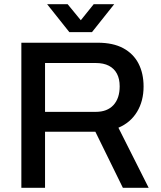

<svg xmlns="http://www.w3.org/2000/svg" viewBox="-20 -888 762 908"><path d="M81 0V-686H442Q515 -686 563 -660Q611 -634 635 -587.5Q659 -541 659 -479Q659 -410 628 -359Q597 -308 540 -284L683 0H561L431 -265H193V0ZM193 -359H433Q487 -359 516.5 -391Q546 -423 546 -480Q546 -515 533 -539.5Q520 -564 495 -577Q470 -590 433 -590H193ZM203 -868H300L387 -762L337 -761L423 -868H520L415 -736H308Z"/></svg>

Font: Archivo SemiBold Medium
Style: Regular
Weight: 500
Version: Version 2.001